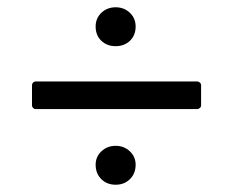

<svg xmlns="http://www.w3.org/2000/svg" viewBox="-20 -588 640 528"><path d="M243 -515Q243 -538 259 -553Q275 -568 298 -568Q321 -568 337 -553Q353 -538 353 -515Q353 -491 337.5 -476Q322 -461 298 -461Q274 -461 258.5 -476Q243 -491 243 -515ZM78 -288Q74 -288 71 -291Q68 -294 68 -298V-354Q68 -358 71 -361Q74 -364 78 -364H522Q526 -364 529.5 -361Q533 -358 533 -354V-298Q533 -294 529.5 -291Q526 -288 522 -288ZM243 -135Q243 -157 259 -172Q275 -187 298 -187Q321 -187 337 -172Q353 -157 353 -135Q353 -111 337.5 -95.5Q322 -80 298 -80Q274 -80 258.5 -95.5Q243 -111 243 -135Z"/></svg>

Font: LINE Seed Sans KR Regular
Style: Regular
Weight: 400
Designer: LINE VX Design & Sandoll Inc & Dalton Maag Ltd
Foundry: Sandoll Inc.
Version: Version 1.000